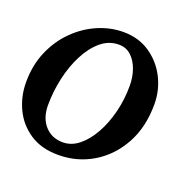

<svg xmlns="http://www.w3.org/2000/svg" viewBox="-103 -636 766 752"><g transform="rotate(20 280.0 -260.0)"><path d="M-2.5 -215Q-2.5 -286.5 22.5 -344.2Q47.5 -402 89.8 -443.8Q132 -485.5 184 -507.8Q236 -530 289.5 -530Q353 -530 400.2 -498Q447.5 -466 473.5 -414.8Q499.5 -363.5 499.5 -305Q499.5 -210 460.8 -139.2Q422 -68.5 356.8 -29.2Q291.5 10 212.5 10Q142 10 94 -22Q46 -54 21.8 -105.2Q-2.5 -156.5 -2.5 -215ZM109 -160Q109 -106.5 137.8 -74.5Q166.5 -42.5 212.5 -42.5Q248.5 -42.5 279.5 -67.5Q310.5 -92.5 334 -134.8Q357.5 -177 370.8 -230.2Q384 -283.5 384 -340Q384 -376 373 -407.2Q362 -438.5 341 -458Q320 -477.5 289.5 -477.5Q248 -477.5 214.8 -449.5Q181.5 -421.5 157.8 -375.2Q134 -329 121.5 -272.8Q109 -216.5 109 -160Z"/></g></svg>

Font: Besley* Medium
Style: Italic
Weight: 500
Italic angle: -13°
Designer: Owen Earl
Foundry: indestructible type*
Version: Version 3.000; ttfautohint (v1.8.3)